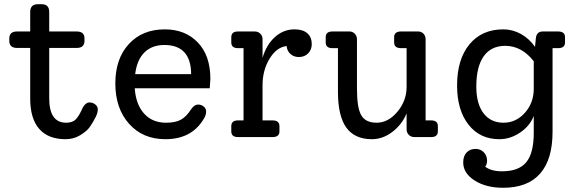

<svg xmlns="http://www.w3.org/2000/svg" viewBox="-20 -649 2732 909"><path d="M403 -164Q419 -164 431 -154.5Q443 -145 443 -131Q443 -115 433 -95Q418 -66 404.5 -47Q391 -28 360 -9Q329 10 290 10Q208 10 165.5 -39Q123 -88 123 -182V-422H61Q24 -422 24 -456V-467Q24 -500 61 -500H123V-592Q123 -629 159 -629H178Q213 -629 213 -592V-500H343Q380 -500 380 -467V-456Q380 -422 343 -422H213V-184Q213 -68 293 -68Q324 -68 339.5 -84.5Q355 -101 372 -140Q386 -164 403 -164Z M976 -275Q976 -270 973 -231H618Q623 -155 662 -111.5Q701 -68 766 -68Q810 -68 836 -82Q862 -96 885 -132Q900 -154 918 -154Q933 -154 944.5 -144.5Q956 -135 956 -121Q956 -102 942 -82Q885 10 763 10Q656 10 591 -63Q526 -136 526 -254Q526 -371 590 -440.5Q654 -510 760 -510Q857 -510 916.5 -448Q976 -386 976 -275ZM758 -436Q699 -436 663.5 -400.5Q628 -365 620 -298H885Q884 -436 758 -436Z M1374 -510Q1414 -510 1435 -491.5Q1456 -473 1456 -440Q1456 -414 1439 -396.5Q1422 -379 1395 -379Q1371 -379 1355 -393.5Q1339 -408 1337 -431Q1290 -426 1256.5 -371.5Q1223 -317 1223 -245V-79H1270Q1303 -79 1303 -52V-27Q1303 0 1270 0H1107Q1075 0 1075 -27V-52Q1075 -79 1107 -79H1133V-421H1107Q1075 -421 1075 -448V-473Q1075 -500 1107 -500H1186Q1202 -500 1212.5 -489.5Q1223 -479 1223 -463V-375Q1241 -437 1281.5 -473.5Q1322 -510 1374 -510Z M2021 -79Q2053 -79 2053 -52V-27Q2053 0 2021 0H1942Q1926 0 1915.5 -10.5Q1905 -21 1905 -37V-112Q1883 -59 1837.5 -24.5Q1792 10 1741 10Q1659 10 1619.5 -45Q1580 -100 1580 -214V-421H1554Q1522 -421 1522 -448V-473Q1522 -500 1554 -500H1635Q1649 -500 1659.5 -489.5Q1670 -479 1670 -463V-228Q1670 -138 1690.5 -103Q1711 -68 1763 -68Q1818 -68 1861.5 -120Q1905 -172 1905 -238V-421H1879Q1846 -421 1846 -448V-473Q1846 -500 1879 -500H1959Q1975 -500 1985 -489.5Q1995 -479 1995 -463V-79Z M2622 -500Q2655 -500 2655 -473V-448Q2655 -421 2622 -421H2596V-25Q2596 106 2537 173Q2478 240 2362 240Q2281 240 2227 205.5Q2173 171 2173 120Q2173 90 2189 73Q2205 56 2232 56Q2255 56 2270.5 72Q2286 88 2286 112Q2286 130 2277 140Q2305 162 2357 162Q2436 162 2471.5 119Q2507 76 2507 -20V-100Q2489 -53 2442.5 -21.5Q2396 10 2344 10Q2252 10 2198 -59Q2144 -128 2144 -244Q2144 -368 2202.5 -439Q2261 -510 2363 -510Q2407 -510 2446.5 -488Q2486 -466 2513 -427L2517 -468Q2520 -500 2550 -500ZM2364 -68Q2423 -68 2465 -115Q2507 -162 2507 -229V-359Q2450 -432 2372 -432Q2305 -432 2270 -382.5Q2235 -333 2235 -239Q2235 -158 2269 -113Q2303 -68 2364 -68Z"/></svg>

Font: Solway
Style: Regular
Weight: 400
Designer: Mariya V. Pigoulevskaya
Foundry: The Northern Block Ltd.
Version: Version 1.000;hotconv 1.0.109;makeotfexe 2.5.65596